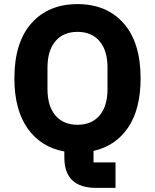

<svg xmlns="http://www.w3.org/2000/svg" viewBox="-20 -730 754 934"><path d="M448 184Q293 184 293 36V7Q179 -14 114.5 -105Q50 -196 50 -349Q50 -523 132.5 -616.5Q215 -710 357 -710Q499 -710 581.5 -616.5Q664 -523 664 -349Q664 -200 603.5 -110Q543 -20 435 4V60H542V184ZM503 -297V-401Q503 -484 464.5 -529.5Q426 -575 357 -575Q288 -575 249.5 -529.5Q211 -484 211 -401V-297Q211 -214 249.5 -168.5Q288 -123 357 -123Q426 -123 464.5 -168.5Q503 -214 503 -297Z"/></svg>

Font: Anuphan
Style: Bold
Weight: 700
Designer: Mike Abbink, Paul van der Laan, Pieter van Rosmalen, Mint Tantisuwanna
Foundry: Bold Monday; Cadson Demak
Version: Version 3.002;hotconv 1.0.109;makeotfexe 2.5.65596